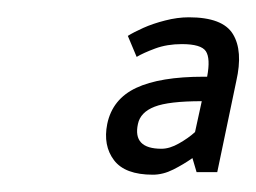

<svg xmlns="http://www.w3.org/2000/svg" viewBox="-20 -695 296 222"><path d="M156.7 -493Q124.5 -493 111.8 -509.8Q99 -526.7 104 -551.7Q110 -580.5 137.5 -593.4Q165 -606.3 215.5 -606.3H219.5Q223.5 -627.5 218 -635.8Q212.5 -644 190.2 -644Q173.2 -644 159.4 -638.9Q145.7 -633.8 138 -629.2L127.8 -653.5Q134.5 -657.7 145.6 -662.7Q156.7 -667.7 170.9 -671.3Q185.2 -675 198.3 -675Q237.5 -675 249.3 -655.6Q261.2 -636.2 253.2 -601.2L231.2 -496H207.3L202.5 -512.2Q192.3 -505 180.4 -499Q168.5 -493 156.7 -493ZM139.5 -551.7Q133.2 -523 166.7 -523Q176.2 -523 187 -529.2Q197.8 -535.3 205.5 -542.3L213.3 -578Q175 -578 158.7 -571.6Q142.3 -565.2 139.5 -551.7Z"/></svg>

Font: Epunda Slab Light
Style: Italic
Weight: 300
Italic angle: -12°
Designer: Simon Atzbach
Foundry: typofactur
Version: Version 1.102